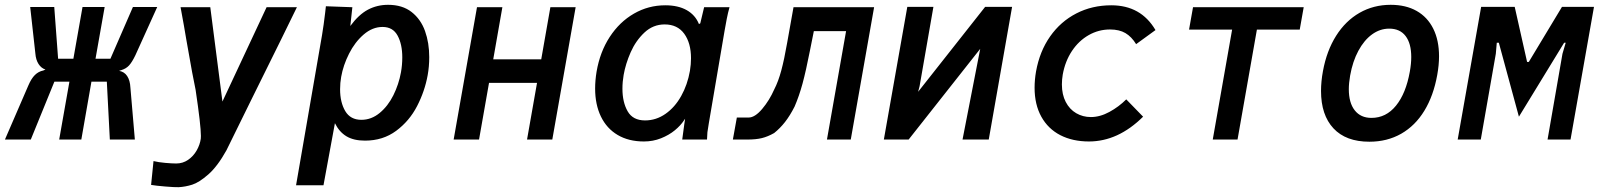

<svg xmlns="http://www.w3.org/2000/svg" viewBox="-40 -580 6660 798"><path d="M140 -287 149 -291Q131.5 -296.5 120.2 -314Q109 -331.5 107 -357.5L85.5 -551H185.5L201.5 -336H265L303 -551H395L357 -336H419L512.5 -551H613.5L522.5 -350Q508.5 -321 496.2 -307.8Q484 -294.5 464 -288.5L455 -285.5Q476.5 -282 488.5 -264Q500.5 -246 502 -216L520.5 0H416.5L404 -240.5H340L298 0H206L248.5 -240.5H186L88 0H-19.5L77.5 -224Q90 -253.5 105 -268.2Q120 -283 140 -287Z M692.5 99.5Q720 99.5 742 84.2Q764 69 777.5 45.2Q791 21.5 794.5 -3.5Q795 -6.5 795 -15Q795 -59 773 -206.5Q763 -251 734.5 -414.5Q726.5 -464 710.5 -550H834L884.5 -158L1068 -550H1194Q1155 -469 1007 -170.5Q906 35 901 45Q864 111.5 825.8 145Q787.5 178.5 759 187.5Q730.5 196.5 702.5 198Q686.5 198.5 647.2 195.2Q608 192 588 188.5L598 89.5Q618.5 94.5 646.8 97Q675 99.5 692.5 99.5Z M1311.5 -527.5 1314.5 -554 1424.5 -550 1416 -472Q1451 -519.5 1489.2 -539.8Q1527.5 -560 1573 -560Q1632.5 -560 1670.8 -530Q1709 -500 1726.5 -451Q1744 -402 1744 -342.5Q1744 -303 1737.5 -267.5Q1725.5 -201 1693.5 -139Q1661.5 -77 1606.5 -36.2Q1551.5 4.5 1477 4.5Q1430 4.5 1400 -13.5Q1370 -31.5 1352 -68L1304.5 190H1190.5L1298.5 -434.5Q1305.5 -476 1311.5 -527.5ZM1626.5 -279.5Q1632 -310 1632 -341.5Q1632 -396 1612.5 -432Q1593 -468 1550 -468Q1508 -468 1471.5 -436.5Q1435 -405 1410.8 -357Q1386.5 -309 1378 -260.5Q1373.5 -236 1373.5 -209Q1373.5 -154.5 1395 -118.2Q1416.5 -82 1462 -82Q1503.5 -82 1538 -110.5Q1572.5 -139 1595 -184.2Q1617.5 -229.5 1626.5 -279.5Z M1942.5 -550H2048L2010 -333.5H2209.5L2247.5 -550H2352.5L2255.5 0H2150.5L2192 -235.5H1992.5L1951 0H1845.5Z M2433.5 -212Q2433.5 -245.5 2439.5 -282Q2453.5 -364 2494.2 -426.5Q2535 -489 2595 -523.5Q2655 -558 2725 -558Q2778.5 -558 2814.2 -537.8Q2850 -517.5 2865 -480L2870.5 -483L2886.5 -550H2992Q2985.5 -527 2980.5 -501.2Q2975.5 -475.5 2971.5 -452L2906 -67.5Q2901.5 -41.5 2900.2 -30.5Q2899 -19.5 2898.5 0H2795.5L2804 -63L2807.5 -86.5L2803 -80Q2789 -58.5 2764.8 -38.5Q2740.5 -18.5 2707.2 -5.2Q2674 8 2636 8Q2573 8 2527.2 -19Q2481.5 -46 2457.5 -95.8Q2433.5 -145.5 2433.5 -212ZM2827.5 -285.5Q2832 -312.5 2832 -338Q2832 -401 2803.8 -439.8Q2775.5 -478.5 2722.5 -478.5Q2674.5 -478.5 2638.5 -444.8Q2602.5 -411 2581.2 -362.8Q2560 -314.5 2552 -268.5Q2547 -240 2547 -211.5Q2547 -155 2568.8 -117.2Q2590.5 -79.5 2641 -79.5Q2687 -79.5 2726 -106.8Q2765 -134 2791.2 -181Q2817.5 -228 2827.5 -285.5Z M3022.5 -91.5H3071.5Q3097.5 -91.5 3127.8 -127.2Q3158 -163 3178 -208.5Q3195 -241.5 3207.2 -287Q3219.5 -332.5 3231.5 -401.5L3258 -550H3593L3496 0H3397L3476.5 -450.5H3342.5L3326.5 -370.5Q3309.5 -284 3295.5 -232.5Q3281.5 -181 3262.5 -137Q3243.5 -99.5 3222.8 -73Q3202 -46.5 3177.5 -27Q3151 -12 3126.5 -6Q3102 0 3065.5 0H3006Z M3731 -551.5H3839.5L3782 -221.5L3776 -198.5L4054.5 -551.5H4166.5L4069.5 0H3960.5L4034 -377L3736.5 0H3633.5Z M4260 -215.5Q4260 -248 4266 -283Q4281 -366.5 4324.5 -428.5Q4368 -490.5 4433.5 -524.2Q4499 -558 4579 -558Q4702 -558 4762.5 -455L4682 -396.5Q4663 -427.5 4637.5 -442.5Q4612 -457.5 4573.5 -457.5Q4526 -457.5 4484.8 -434Q4443.5 -410.5 4415.2 -368Q4387 -325.5 4377 -270Q4373.5 -249.5 4373.5 -229Q4373.5 -187 4389.5 -156.2Q4405.5 -125.5 4433 -109.5Q4460.5 -93.5 4494 -93.5Q4532 -93.5 4571 -114.8Q4610 -136 4641 -167L4711 -95Q4607 8 4486 8Q4418 8 4367 -18.2Q4316 -44.5 4288 -95Q4260 -145.5 4260 -215.5Z M5081 -457H4902L4918.5 -550H5378.5L5362 -457H5184L5103.5 0H5000.5Z M5450.5 -202Q5450.5 -241.5 5458.5 -284.5Q5474 -369 5513.2 -431.2Q5552.5 -493.5 5610.8 -526.8Q5669 -560 5740 -560Q5803 -560 5848 -534.5Q5893 -509 5917 -460.8Q5941 -412.5 5941 -346Q5941 -310 5933.5 -268.5Q5918 -182 5880 -119.8Q5842 -57.5 5783.8 -24.2Q5725.5 9 5651.5 9Q5554 9 5502.2 -46.5Q5450.5 -102 5450.5 -202ZM5819.5 -282Q5825.5 -315 5825.5 -343Q5825.5 -399.5 5802 -430.2Q5778.5 -461 5734 -461Q5695.5 -461 5662.5 -437Q5629.5 -413 5605.8 -369Q5582 -325 5571.5 -266Q5566 -234 5566 -209.5Q5566 -152.5 5590.8 -121.2Q5615.5 -90 5660 -90Q5721 -90 5762.2 -141Q5803.5 -192 5819.5 -282Z M6116 -551.5H6255.5L6307 -322.5H6314L6452 -551.5H6585L6487.5 0H6392L6454 -356.5L6467.5 -402.5H6461L6273 -95L6189.5 -402.5H6181L6177 -356.5L6114.5 0H6018.5Z"/></svg>

Font: JuliaMono SemiBold
Style: Italic
Weight: 600
Italic angle: -9°
Monospace: yes
Designer: cormullion
Foundry: corm
Version: Version 0.056; ttfautohint (v1.8.4)